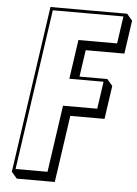

<svg xmlns="http://www.w3.org/2000/svg" viewBox="-58 -869 675 946"><g transform="rotate(5 279.5 -396.5)"><path d="M532.1 -825H152.8L33.9 0L61.2 31.8H249.2L296.9 -299.2H466.2L490 -464.2L462.7 -496H325.2L344.3 -628.2H535.6L559.4 -793.2ZM515 -810 495.5 -675H304.2L276.3 -481H445.5L426.1 -346H256.8L209.1 -15H51.1L165.7 -810Z"/></g></svg>

Font: Blink
Style: 3DObl
Weight: 400
Designer: Mew Too
Foundry: Cannot Into Space Fonts
Version: Version 001.000